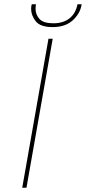

<svg xmlns="http://www.w3.org/2000/svg" viewBox="-20 -887 406 907"><path d="M365 -863Q358 -822 323 -790.5Q288 -759 229 -759Q170 -759 148.5 -787Q127 -815 127 -845Q127 -854 129 -863L130 -867H150Q148 -855 148 -845Q148 -818 166.5 -797.5Q185 -777 232 -777Q279 -777 308.5 -800.5Q338 -824 346 -867H366ZM229 -704 105 0H85L209 -704Z"/></svg>

Font: Fz Poppins Thin
Style: Italic
Weight: 100
Italic angle: -10°
Designer: Ninad Kale (Devanagari), Jonny Pinhorn (Latin)
Foundry: Indian Type Foundry
Version: Vit hóa bi Vntype.Com & FontZin.Com